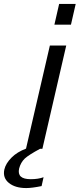

<svg xmlns="http://www.w3.org/2000/svg" viewBox="-46 -749 404 974"><path d="M338 -729 314 -624H230L254 -729ZM87 205Q31 205 -1 179Q-33 153 -24 111Q-17 80 13 50Q41 22 86 5L207 -518H290L169 6H157Q101 36 80 55Q59 75 51 106Q45 133 59.5 146.5Q74 160 110 160Q148 160 175 150L165 195Q116 205 87 205Z"/></svg>

Font: Miedinger
Style: Italic
Weight: 400
Italic angle: -13°
Version: Version 001.000